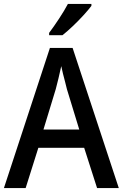

<svg xmlns="http://www.w3.org/2000/svg" viewBox="-20 -961 628 981"><path d="M476 0 410 -206H176L111 0H0L235 -716H351L587 0ZM322 -505Q319 -519 313 -541Q307 -563 301.5 -585.5Q296 -608 293 -623Q287 -594 279 -561.5Q271 -529 265 -506L202 -299H385ZM447 -931Q433 -912 407 -883.5Q381 -855 351.5 -827Q322 -799 299 -781H231V-793Q255 -825 282 -866Q309 -907 327 -941H447Z"/></svg>

Font: Noto Sans Lao UI SemCond Med
Style: Regular
Weight: 500
Width: 4
Designer: Monotype Design Team
Foundry: Monotype Imaging Inc.
Version: Version 2.000; ttfautohint (v1.8.4.7-5d5b)